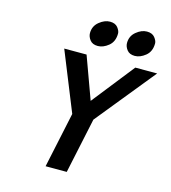

<svg xmlns="http://www.w3.org/2000/svg" viewBox="-133 -1045 1026 1152"><g transform="rotate(15 380.0 -469.0)"><path d="M308.1 -840.8Q308.1 -884.3 341.1 -911.1Q374 -938 407.2 -938Q440.4 -938 456.1 -918Q471.7 -897.9 471.7 -881.8Q471.7 -831.1 439 -804.4Q406.2 -777.8 373 -777.8Q339.8 -777.8 324 -798.3Q308.1 -818.8 308.1 -840.8ZM538.1 -840.8Q538.1 -884.3 570.8 -911.1Q603.5 -938 636.7 -938Q669.9 -938 685.8 -918Q701.7 -897.9 701.7 -881.8Q701.7 -831.1 668.7 -804.4Q635.7 -777.8 602.8 -777.8Q569.8 -777.8 554 -798.3Q538.1 -818.8 538.1 -840.8ZM183.1 -710.9H321.8L417.5 -448.7L624.5 -710.9H760.3L462.4 -344.2L389.2 0H257.8L331.1 -344.2Z"/></g></svg>

Font: Tuffy
Style: BoldItalic
Weight: 700
Italic angle: -12°
Designer: Thatcher Ulrich, Karoly Barta, Michael Everson
Version: Version 001.271